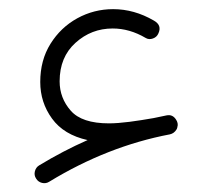

<svg xmlns="http://www.w3.org/2000/svg" viewBox="-20 -385 471 426"><path d="M60.1 11.2Q55.2 3.9 57.4 -4.9Q59.6 -13.7 66.9 -18.1Q120.1 -50.3 174.3 -74.2Q121.6 -85.9 95.5 -121.8Q69.3 -157.7 69.3 -203.1Q69.3 -251.5 92 -287.8Q114.7 -324.2 151.6 -344.5Q188.5 -364.7 231 -364.7Q277.8 -364.7 321.3 -339.4Q339.8 -329.1 331.5 -311Q328.1 -302.7 319.3 -299.6Q310.5 -296.4 303.2 -300.8Q267.6 -321.8 230 -321.8Q182.6 -321.8 147.5 -290Q112.3 -258.3 112.3 -204.6Q112.3 -167.5 137 -139.4Q161.6 -111.3 221.7 -111.3Q240.7 -111.3 267.3 -114.7Q293.9 -118.2 320.8 -123Q335 -126 349.1 -128.9Q351.1 -129.4 352.5 -129.4Q363.8 -130.4 370.6 -119.6Q373 -116.2 374 -111.8Q375 -107.4 373.5 -103Q373.5 -103 373.5 -102.5Q373 -101.6 373 -101.1Q372.6 -100.1 372.6 -99.6Q372.1 -99.1 372.1 -98.6Q371.6 -98.1 371.6 -97.7Q366.2 -88.9 356.9 -86.9Q218.3 -60.5 89.4 18.1Q82 22.9 73.2 20.8Q64.5 18.6 60.1 11.2Z"/></svg>

Font: Mikhak-FD Light
Style: Regular
Weight: 300
Designer: Amin Abedi
Version: Version 3.2